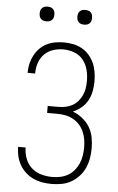

<svg xmlns="http://www.w3.org/2000/svg" viewBox="-61 -966 623 1015"><g transform="rotate(5 250.0 -458.0)"><path d="M253 8Q228 8 203.5 4Q179 0 156.5 -10Q134 -20 115 -37Q96 -54 83.5 -75.5Q71 -97 65 -121Q59 -145 59 -170V-172H99V-170Q99 -141 110 -112.5Q121 -84 143 -64.5Q165 -45 194 -37Q223 -29 253 -29Q274 -29 295.5 -33.5Q317 -38 336 -49Q355 -60 369 -77Q383 -94 391.5 -114Q400 -134 403.5 -155.5Q407 -177 407 -199Q407 -220 403.5 -241.5Q400 -263 391 -283Q382 -303 367.5 -319Q353 -335 333.5 -345.5Q314 -356 293 -360Q272 -364 250 -364H196V-401H250Q270 -401 289 -404.5Q308 -408 325.5 -417.5Q343 -427 356 -442Q369 -457 377 -474.5Q385 -492 388 -511.5Q391 -531 391 -551Q391 -581 383.5 -610Q376 -639 357.5 -662Q339 -685 310.5 -695.5Q282 -706 253 -706Q225 -706 198.5 -697.5Q172 -689 152.5 -669.5Q133 -650 124 -623.5Q115 -597 115 -569V-566H75V-570Q75 -594 80.5 -616.5Q86 -639 97 -660Q108 -681 124.5 -697.5Q141 -714 162 -724.5Q183 -735 206.5 -739Q230 -743 253 -743Q278 -743 302.5 -738Q327 -733 348.5 -721Q370 -709 386.5 -690Q403 -671 413 -648.5Q423 -626 427 -601Q431 -576 431 -552Q431 -525 426 -499Q421 -473 408.5 -450Q396 -427 375.5 -410Q355 -393 331 -383Q358 -373 381.5 -354.5Q405 -336 420.5 -311Q436 -286 441.5 -256.5Q447 -227 447 -198Q447 -171 442.5 -144.5Q438 -118 427 -93.5Q416 -69 397.5 -49Q379 -29 356 -15.5Q333 -2 306 3Q279 8 253 8ZM350 -846Q342 -846 334.5 -848Q327 -850 321 -856Q315 -862 313 -869.5Q311 -877 311 -885Q311 -893 313 -900.5Q315 -908 321 -914Q327 -920 334.5 -922Q342 -924 350 -924Q358 -924 365.5 -922Q373 -920 379 -914Q385 -908 387 -900.5Q389 -893 389 -885Q389 -877 387 -869.5Q385 -862 379 -856Q373 -850 365.5 -848Q358 -846 350 -846ZM150 -846Q142 -846 134.5 -848Q127 -850 121 -856Q115 -862 113 -869.5Q111 -877 111 -885Q111 -893 113 -900.5Q115 -908 121 -914Q127 -920 134.5 -922Q142 -924 150 -924Q158 -924 165.5 -922Q173 -920 179 -914Q185 -908 187 -900.5Q189 -893 189 -885Q189 -877 187 -869.5Q185 -862 179 -856Q173 -850 165.5 -848Q158 -846 150 -846Z"/></g></svg>

Font: Iosevka Curly Extralight
Style: Regular
Weight: 200
Monospace: yes
Designer: Belleve Invis
Foundry: Belleve Invis
Version: Version 22.1.2; ttfautohint (v1.8.4)